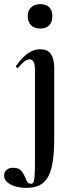

<svg xmlns="http://www.w3.org/2000/svg" viewBox="-67 -633 349 928"><path d="M-47 216Q-47 198 -35 188Q-23 178 -5 178Q22 178 33.5 190Q45 202 55 225Q61 241 66.5 248Q72 255 83 255Q92 255 95.5 245.5Q99 236 100.5 213Q102 190 102 140V47V-297Q102 -346 76 -346Q54 -346 21 -306Q20 -305 18 -305Q15 -305 11.5 -308.5Q8 -312 11 -315Q42 -358 69.5 -376.5Q97 -395 127 -395Q162 -395 178 -373.5Q194 -352 195 -309V21Q196 117 183.5 171.5Q171 226 142 250.5Q113 275 62 275Q13 275 -17 258Q-47 241 -47 216ZM67 -556Q67 -582 83.5 -597.5Q100 -613 128 -613Q156 -613 171 -598Q186 -583 186 -556Q186 -527 171 -511Q156 -495 128 -495Q99 -495 83 -511Q67 -527 67 -556Z"/></svg>

Font: Cormorant Upright
Style: Bold
Weight: 700
Designer: Christian Thalmann (Catharsis Fonts)
Foundry: Catharsis Fonts
Version: Version 3.302